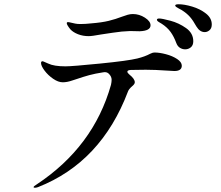

<svg xmlns="http://www.w3.org/2000/svg" viewBox="-20 -820 1040 903"><path d="M976 -705Q976 -687 965.5 -678Q955 -669 943 -669Q920 -669 904 -695Q888 -724 873 -741Q858 -758 834 -773Q827 -777 820 -780.5Q813 -784 808.5 -787.5Q804 -791 804 -794Q804 -800 820 -800Q847 -800 884 -789Q921 -778 948.5 -756.5Q976 -735 976 -705ZM311 -682Q294 -703 294 -711Q294 -716 300 -716Q304 -716 314 -713.5Q324 -711 334 -709Q344 -707 358 -707Q383 -707 408 -710Q459 -714 491.5 -722Q524 -730 555 -742Q568 -747 580.5 -750.5Q593 -754 605 -754Q635 -754 661.5 -737Q688 -720 688 -701Q688 -675 637 -673L592 -674Q554 -673 509.5 -666Q465 -659 456 -658Q413 -650 397 -650Q370 -650 347 -659Q324 -668 311 -682ZM889 -626Q889 -607 877.5 -597.5Q866 -588 851 -588Q838 -588 826.5 -595Q815 -602 809 -618Q798 -648 782.5 -669.5Q767 -691 741 -708Q738 -710 731 -714Q724 -718 721 -721Q718 -724 718 -727Q718 -733 729 -733Q742 -733 781.5 -722.5Q821 -712 855 -688Q889 -664 889 -626ZM835 -511Q835 -486 800 -486L765 -488Q709 -492 665 -492Q618 -492 595 -491Q579 -490 579 -483Q579 -477 589 -469Q614 -449 614 -433Q614 -428 610 -423Q606 -418 601 -414Q586 -401 582 -390Q456 -57 159 60Q151 63 144 63Q138 63 138 60Q138 56 153 47Q420 -130 502 -421Q505 -435 505 -445Q505 -460 492 -473Q482 -483 466 -480Q427 -474 399.5 -466.5Q372 -459 340 -448Q336 -447 321.5 -442Q307 -437 296 -435Q285 -433 275 -433Q254 -433 230 -449.5Q206 -466 189.5 -488Q173 -510 173 -524Q173 -528 175 -530Q177 -532 179 -532Q183 -532 192 -527.5Q201 -523 207 -521Q234 -508 288 -508Q319 -508 450 -521Q581 -534 626 -545Q662 -554 686 -567Q697 -573 708 -573Q730 -573 760.5 -565Q791 -557 813 -542.5Q835 -528 835 -511Z"/></svg>

Font: Shippori Mincho B1 Medium
Style: Regular
Weight: 500
Designer: FONTDASU
Foundry: FONTDASU / Google Inc. / but / Adobe
Version: Version 3.110; ttfautohint (v1.8.3)